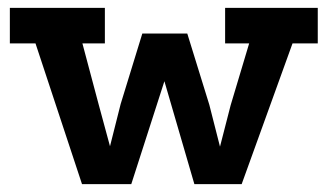

<svg xmlns="http://www.w3.org/2000/svg" viewBox="-20 -467 831 487"><path d="M188 0 70 -357H5V-447H246V-357H189L230 -203L259 -96L286 -203L341 -382H455L511 -201L538 -95L565 -200L612 -357H551V-447H786V-357H722L593 0H473L397 -261L313 0Z"/></svg>

Font: Podkova
Style: Bold
Weight: 700
Designer: Ilya Yudin
Foundry: Cyreal (www.cyreal.org)
Version: Version 2.102; ttfautohint (v1.8.1.43-b0c9)